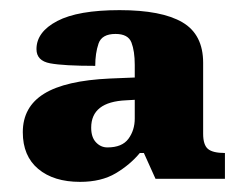

<svg xmlns="http://www.w3.org/2000/svg" viewBox="-20 -739 488 379"><path d="M138 -380Q86 -380 55.5 -405.5Q25 -431 25 -478Q25 -528 67 -554Q109 -580 197 -584L246 -586V-611Q246 -638 239.5 -655Q233 -672 208 -672Q181 -672 174.5 -653Q168 -634 168 -609Q106 -609 79 -614Q52 -619 52 -642Q52 -676 93 -697.5Q134 -719 216 -719Q299 -719 340 -695Q381 -671 381 -615V-475Q381 -453 390.5 -445Q400 -437 424 -437V-386H287L264 -437H256Q237 -414 208.5 -397Q180 -380 138 -380ZM192 -448Q221 -448 233.5 -465Q246 -482 246 -505V-542L229 -541Q160 -538 160 -487Q160 -468 169.5 -458Q179 -448 192 -448Z"/></svg>

Font: Noto Serif Myanmar Black
Style: Regular
Weight: 900
Designer: Ben Mitchell and the Monotype Design Team
Foundry: Monotype Imaging Inc.
Version: Version 2.106; ttfautohint (v1.8.4.7-5d5b)